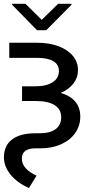

<svg xmlns="http://www.w3.org/2000/svg" viewBox="-21 -749 478 982"><path d="M377.9 -390.6Q377.9 -352.1 354.7 -322Q331.5 -292 289.6 -273.9Q389.6 -244.1 389.6 -152.3Q389.6 -106.4 364.3 -69.6Q338.9 -32.7 292 -11.5Q245.1 9.8 182.6 9.8H159.2Q90.8 9.8 90.8 62.5Q90.8 114.7 166 149.4L127 212.9Q67.9 186.5 33.7 145Q-0.5 103.5 -1 56.6Q-1 -3.9 40.5 -35.6Q82 -67.4 161.1 -67.4H181.6Q234.4 -67.4 263.2 -88.4Q292 -109.4 292 -149.4Q292 -189.5 259 -210.9Q226.1 -232.4 160.2 -232.4H91.8V-307.6H160.2Q216.3 -307.6 248.3 -328.4Q280.3 -349.1 280.3 -385.7Q280.3 -418.9 252 -436Q223.6 -453.1 168.9 -453.1H26.4V-530.3H168.9Q230.5 -530.3 277.8 -512.7Q325.2 -495.1 351.6 -463.4Q377.9 -431.6 377.9 -390.6ZM192.4 -647.5 276.4 -729.5H344.7V-724.6L215.8 -594.7H168L41 -724.6V-729.5H109.4Z"/></svg>

Font: Pretendard JP
Style: Regular
Weight: 400
Designer: Base glyphs from Inter by Rasmus Andersson; Hangeul glyphs from Noto Sans CJK(Source Han Sans) by Jang Soo-young and Kan
Foundry: Kil Hyung-jin
Version: Version 1.309